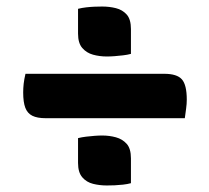

<svg xmlns="http://www.w3.org/2000/svg" viewBox="-20 -594 640 588"><path d="M58 -368H483Q522 -368 537 -351Q552 -334 552 -289Q552 -276 550 -261.5Q548 -247 546 -232H120Q94 -232 79 -239.5Q64 -247 57.5 -264Q51 -281 51 -311Q51 -324 52.5 -337.5Q54 -351 58 -368ZM219 -567Q231 -570 244 -571.5Q257 -573 269.5 -573.5Q282 -574 293 -574Q315 -574 335 -569Q355 -564 368 -549.5Q381 -535 381 -505V-429Q370 -426 356.5 -424.5Q343 -423 331 -422Q319 -421 307 -421Q285 -421 265 -426.5Q245 -432 232 -447Q219 -462 219 -491ZM219 -171Q231 -174 244 -175.5Q257 -177 269.5 -178Q282 -179 293 -179Q315 -179 335 -173.5Q355 -168 368 -153.5Q381 -139 381 -109V-33Q370 -30 356.5 -28.5Q343 -27 331 -26.5Q319 -26 307 -26Q285 -26 265 -31Q245 -36 232 -51Q219 -66 219 -95Z"/></svg>

Font: Recursive Casual
Style: Bold
Weight: 700
Version: Version 1.085